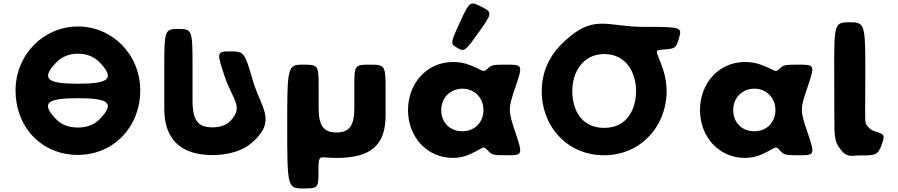

<svg xmlns="http://www.w3.org/2000/svg" viewBox="-20 -879 5084 1087"><path d="M421 -405C248 -405 210 -432 297 -524C326 -555 368 -575 421 -575C476 -575 517 -555 546 -524C633 -432 594 -405 421 -405ZM421 -323C594 -323 632 -297 547 -207C518 -176 476 -157 421 -157C365 -157 323 -176 295 -207C210 -297 248 -323 421 -323ZM68 -366C68 -161 214 -2 421 -2C623 -2 774 -161 774 -366C774 -571 616 -729 421 -729C228 -729 68 -571 68 -366Z M1284 -588C1207 -588 1206 -584 1251 -449C1296 -313 1363 -275 1283 -193C1260 -169 1223 -158 1183 -158C1105 -158 1070 -192 1070 -310V-512C1070 -709 1067 -715 990 -715C912 -715 910 -709 910 -489V-263C910 -89 1005 -1 1183 -1C1273 -1 1353 -25 1405 -70C1552 -197 1456 -267 1411 -425C1365 -583 1362 -588 1284 -588Z M1695 -513C1608 -513 1606 -503 1606 -163C1606 178 1608 188 1694 188C1780 188 1783 185 1783 97C1783 9 1784 9 1830 13C1847 14 1865 15 1885 15C2077 15 2163 -54 2163 -226V-370C2163 -509 2160 -513 2074 -513C1988 -513 1986 -510 1986 -391V-269C1986 -168 1959 -129 1885 -129C1811 -129 1784 -168 1784 -269V-391C1784 -510 1781 -513 1695 -513Z M2569 -608C2609 -585 2613 -587 2690 -696C2768 -805 2769 -809 2705 -841C2642 -874 2638 -872 2584 -753C2529 -634 2529 -630 2569 -608ZM2478 -256C2478 -327 2531 -377 2598 -377C2664 -377 2717 -327 2717 -256C2717 -186 2667 -136 2598 -136C2526 -136 2478 -186 2478 -256ZM2290 -256C2290 -106 2395 15 2545 15C2580 15 2612 7 2641 -6C2720 -42 2714 -57 2740 -29C2766 -1 2769 0 2854 0C2939 0 2940 -4 2898 -129C2856 -254 2856 -262 2898 -386C2940 -509 2939 -513 2853 -513C2767 -513 2764 -512 2739 -489C2713 -465 2718 -481 2639 -511C2611 -522 2579 -528 2545 -528C2395 -528 2290 -406 2290 -256Z M3220 -364C3220 -468 3278 -573 3401 -573C3525 -573 3581 -468 3581 -364C3581 -259 3529 -155 3401 -155C3270 -155 3220 -259 3220 -364ZM3152 -622C3088 -557 3047 -466 3047 -364C3047 -159 3194 0 3401 0C3602 0 3754 -159 3754 -364C3754 -408 3746 -450 3733 -489C3695 -599 3677 -594 3741 -599C3805 -604 3807 -606 3825 -666C3842 -725 3836 -727 3622 -727C3407 -727 3336 -809 3152 -622Z M3943 -256C3943 -106 4048 15 4198 15C4233 15 4266 7 4295 -6C4374 -42 4368 -57 4394 -29C4419 -1 4422 0 4508 0C4593 0 4594 -4 4552 -129C4509 -254 4509 -262 4552 -386C4594 -509 4592 -513 4507 -513C4421 -513 4417 -512 4392 -489C4367 -465 4372 -481 4292 -511C4264 -522 4233 -528 4198 -528C4048 -528 3943 -406 3943 -256ZM4131 -256C4131 -327 4184 -377 4251 -377C4317 -377 4370 -327 4370 -256C4370 -186 4320 -136 4251 -136C4179 -136 4131 -186 4131 -256Z M4790 -753C4704 -753 4702 -745 4703 -476C4703 -207 4704 -199 4704 -183V-167V-148C4705 -103 4712 -73 4726 -51C4770 18 4797 2 4842 1C4935 1 4950 3 4973 -64C4989 -111 4988 -117 4950 -130C4912 -142 4909 -144 4889 -168C4873 -186 4879 -199 4879 -472C4879 -745 4876 -753 4790 -753Z"/></svg>

Font: Hussar Print
Style: Bold
Weight: 700
Foundry: Cannot Into Space Fonts
Version: Version 2.00